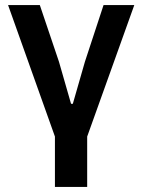

<svg xmlns="http://www.w3.org/2000/svg" viewBox="-20 -542 564 762"><path d="M198 200V0L12 -522H138L214 -297L262 -130H269L317 -297L391 -522H513L326 0V200Z"/></svg>

Font: IBM Plex Sans SemiBold
Style: Regular
Weight: 600
Designer: Mike Abbink, Paul van der Laan, Pieter van Rosmalen
Foundry: Bold Monday
Version: Version 3.201